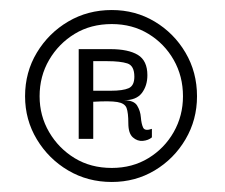

<svg xmlns="http://www.w3.org/2000/svg" viewBox="-20 -592 448 383"><path d="M203 -229Q155 -229 116 -252Q77 -275 53.5 -314Q30 -353 30 -400Q30 -448 53.5 -487Q77 -526 116 -549Q155 -572 203 -572Q250 -572 288.5 -549Q327 -526 350 -487Q373 -448 373 -400Q373 -353 350 -314Q327 -275 288.5 -252Q250 -229 203 -229ZM203 -257Q244 -257 276 -276.5Q308 -296 326.5 -328.5Q345 -361 345 -400Q345 -440 326.5 -472.5Q308 -505 276 -524.5Q244 -544 203 -544Q161 -544 129 -524.5Q97 -505 78 -472.5Q59 -440 59 -400Q59 -361 78 -328.5Q97 -296 129 -276.5Q161 -257 203 -257ZM137 -315V-494H200Q236 -494 255 -482.5Q274 -471 274 -442Q274 -421 263 -406.5Q252 -392 227 -392Q247 -392 253.5 -381.5Q260 -371 261 -358Q262 -345 265.5 -337.5Q269 -330 283 -335V-318Q276 -312 265 -311Q254 -310 245 -318Q236 -326 236 -346Q236 -367 232.5 -376.5Q229 -386 214 -388.5Q199 -391 166 -389V-315ZM166 -411H201Q225 -411 236.5 -416Q248 -421 248 -439Q248 -461 234 -465.5Q220 -470 194 -470H166Z"/></svg>

Font: Darker Grotesque Medium
Style: Regular
Weight: 500
Designer: Gabriel Lam
Foundry: TypeRant
Version: Version 1.000;gftools[0.9.28]